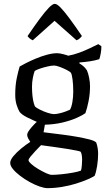

<svg xmlns="http://www.w3.org/2000/svg" viewBox="-20 -776 552 996"><path d="M226 200Q210 200 185.5 191.5Q161 183 134.5 168.5Q108 154 85 136.5Q62 119 47.5 101.5Q33 84 33 69Q33 54 49.5 34Q66 14 90.5 -6Q115 -26 137 -40Q132 -47 126.5 -57.5Q121 -68 121 -76Q121 -86 132 -101Q143 -116 158 -131.5Q173 -147 184 -155L216 -147L206 -90Q214 -89 241.5 -85.5Q269 -82 305.5 -77.5Q342 -73 378.5 -66.5Q415 -60 442.5 -53Q470 -46 479 -37Q484 -24 486.5 -8.5Q489 7 489 21Q489 52 484 84Q479 116 471 136Q459 144 433.5 155Q408 166 374.5 176.5Q341 187 302 193.5Q263 200 226 200ZM249 131Q269 131 298.5 128Q328 125 356.5 120Q385 115 400 109Q403 101 404.5 82.5Q406 64 406 53Q406 40 404 28Q402 16 398 11Q396 9 376.5 5Q357 1 329 -3.5Q301 -8 272 -12Q243 -16 221 -19Q199 -22 193 -23Q179 -9 164 7Q149 23 138.5 36Q128 49 128 55Q128 62 142.5 75Q157 88 178 100.5Q199 113 218.5 122Q238 131 249 131ZM209 -129Q179 -140 157 -150Q135 -160 120 -167.5Q105 -175 96 -182Q87 -189 82 -195Q74 -208 66.5 -231Q59 -254 59 -285Q59 -333 67 -371Q75 -409 82 -431Q92 -437 114.5 -448.5Q137 -460 165.5 -472Q194 -484 223.5 -492Q253 -500 276 -500Q289 -500 308 -495Q327 -490 334 -487Q362 -492 392 -503Q422 -514 448.5 -527Q475 -540 490 -547L506 -536Q506 -518 502.5 -498.5Q499 -479 495 -469Q473 -462 446.5 -458Q420 -454 392 -452V-447Q401 -442 411.5 -433.5Q422 -425 431 -411Q438 -395 442.5 -372Q447 -349 447 -329Q447 -289 439.5 -251.5Q432 -214 423 -189Q410 -179 379 -165Q348 -151 304.5 -140.5Q261 -130 209 -129ZM260 -184Q271 -184 288.5 -188Q306 -192 321.5 -198Q337 -204 343 -207Q351 -220 355.5 -246.5Q360 -273 360 -301Q360 -335 356.5 -362.5Q353 -390 348 -398Q344 -404 326.5 -413Q309 -422 290 -429Q271 -436 261 -436Q248 -436 228 -431.5Q208 -427 188.5 -420.5Q169 -414 160 -408Q155 -395 150.5 -372.5Q146 -350 146 -326Q146 -300 148.5 -278Q151 -256 155 -242Q159 -228 162 -223Q168 -217 186.5 -207.5Q205 -198 226.5 -191Q248 -184 260 -184ZM150 -567Q139 -572 132.5 -578Q126 -584 123 -589Q159 -642 186.5 -679Q214 -716 233.5 -736Q253 -756 264 -756Q276 -756 295.5 -735.5Q315 -715 342 -678.5Q369 -642 405 -589Q401 -584 394.5 -577.5Q388 -571 377 -567L263 -668Z"/></svg>

Font: Texturina Medium 12pt
Style: Regular
Weight: 400
Version: Version 1.002